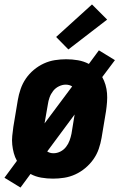

<svg xmlns="http://www.w3.org/2000/svg" viewBox="-31 -794 551 862"><path d="M61 48 -11 4 45 -72Q36 -88 31 -106.5Q26 -125 24 -144.5Q22 -164 24 -184Q26 -204 29 -225L49 -345Q53 -369 61.5 -394Q70 -419 85 -441Q100 -463 121 -480.5Q142 -498 166 -509Q190 -520 215.5 -524Q241 -528 266 -528Q266 -528 266 -528Q266 -528 266 -528Q293 -528 319 -523.5Q345 -519 368 -507L413 -568L485 -524L428 -448Q437 -432 442.5 -413.5Q448 -395 449.5 -375.5Q451 -356 449.5 -336Q448 -316 445 -295L425 -175Q421 -151 412.5 -126Q404 -101 388.5 -79Q373 -57 352 -39.5Q331 -22 307 -11Q283 0 257.5 4Q232 8 207 8Q207 8 207 8Q207 8 207 8Q180 8 154 3.5Q128 -1 106 -13ZM169 -240 293 -406Q287 -410 279.5 -412Q272 -414 264 -414Q249 -414 233.5 -406.5Q218 -399 207.5 -385.5Q197 -372 191.5 -356.5Q186 -341 184 -326ZM209 -106Q225 -106 240 -113.5Q255 -121 265.5 -134.5Q276 -148 281.5 -163.5Q287 -179 290 -194L304 -280L181 -114Q187 -110 194 -108Q201 -106 209 -106ZM276 -572 221 -628 382 -774 450 -706Z"/></svg>

Font: Iosevka SS04 Heavy Oblique
Style: Regular
Weight: 900
Italic angle: -9°
Monospace: yes
Designer: Belleve Invis
Foundry: Belleve Invis
Version: Version 19.0.0; ttfautohint (v1.8.4)